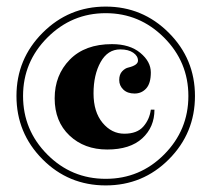

<svg xmlns="http://www.w3.org/2000/svg" viewBox="-20 -573 642 583"><path d="M449 -240Q449 -187 412 -153Q375 -119 305.5 -119Q236 -119 191 -161.5Q146 -204 146 -274.5Q146 -345 192 -392Q238 -439 320 -439Q374 -439 406 -412.5Q438 -386 438 -353Q438 -320 424 -304.5Q410 -289 388.5 -289Q367 -289 354.5 -301Q342 -313 342 -330Q342 -347 351 -356.5Q360 -366 370 -368Q399 -375 399 -389Q399 -403 384.5 -413Q370 -423 345 -423Q307 -423 285.5 -384.5Q264 -346 264 -289.5Q264 -233 291.5 -200Q319 -167 357.5 -167Q396 -167 415 -188.5Q434 -210 438 -240ZM478 -459Q404 -533 301 -533Q198 -533 124 -459Q50 -385 50 -281.5Q50 -178 123.5 -104Q197 -30 301 -30Q405 -30 478.5 -104Q552 -178 552 -281.5Q552 -385 478 -459ZM301 -553Q413 -553 492.5 -473.5Q572 -394 572 -281.5Q572 -169 493 -89.5Q414 -10 301 -10Q188 -10 109 -89.5Q30 -169 30 -281.5Q30 -394 109.5 -473.5Q189 -553 301 -553Z"/></svg>

Font: Rozha One
Style: Regular
Weight: 400
Designer: Tim Donaldson, Indian Type Foundry
Foundry: Indian Type Foundry
Version: Version 1.301;PS 1.0;hotconv 1.0.78;makeotf.lib2.5.61930; tt